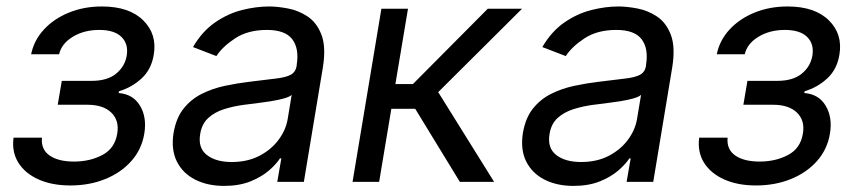

<svg xmlns="http://www.w3.org/2000/svg" viewBox="-20 -573 2696 605"><path d="M22.7 -139.2H112.2Q108.7 -102.3 136.2 -83.1Q163.7 -63.9 213.1 -63.9Q263.5 -63.9 302.7 -84.7Q342 -105.5 349.4 -152Q356.5 -192.8 331 -217.9Q305.4 -242.9 255.7 -242.9H161.9L174.7 -318.2H268.5Q318.2 -318.2 345.9 -340.9Q373.6 -363.6 379.3 -397.7Q385.3 -434.3 362.9 -456.5Q340.6 -478.7 292.6 -478.7Q245 -478.7 209.5 -457.2Q174 -435.7 166.2 -402H78.1Q87 -446 118.3 -479.9Q149.5 -513.8 196.9 -533.2Q244.3 -552.6 301.1 -552.6Q387.1 -552.6 431.3 -508.9Q475.5 -465.2 464.5 -400.6Q457 -354.4 426.3 -326Q395.6 -297.6 355.1 -285.5L353.7 -279.8Q399.1 -276.6 421.2 -239.9Q443.2 -203.1 434.7 -152Q426.5 -102.3 393.8 -65.5Q361.2 -28.8 311.4 -8.7Q261.7 11.4 201.7 11.4Q143.8 11.4 101.4 -7.6Q58.9 -26.6 37.8 -60.5Q16.7 -94.5 22.7 -139.2Z M686.1 12.8Q634.2 12.8 595.2 -6.9Q556.1 -26.6 537.3 -64.1Q518.5 -101.6 527 -154.8Q535.2 -201.7 558.6 -231Q582 -260.3 615.6 -277.2Q649.1 -294 688 -302.4Q726.9 -310.7 765.6 -315.3Q816.1 -321.7 847.7 -325.3Q879.3 -328.8 895.2 -337Q911.2 -345.2 914.8 -365.1V-367.9Q923.3 -420.1 900.9 -449.4Q878.6 -478.7 821 -478.7Q761.4 -478.7 721.2 -452.4Q681.1 -426.1 661.9 -396.3L588.1 -424.7Q617.2 -474.4 657.7 -502.3Q698.2 -530.2 742.5 -541.4Q786.9 -552.6 828.1 -552.6Q854.4 -552.6 887.4 -546.3Q920.5 -540.1 949.4 -521Q978.3 -501.8 993.1 -463.1Q1007.8 -424.4 997.2 -359.4L937.5 0H853.7L866.5 -73.9H862.2Q850.9 -56.1 827.6 -35.9Q804.3 -15.6 769 -1.4Q733.7 12.8 686.1 12.8ZM710.2 -62.5Q759.9 -62.5 797.4 -82Q834.9 -101.6 857.8 -132.5Q880.7 -163.4 886.4 -197.4L899.1 -274.1Q892.8 -267.8 873.9 -262.6Q855.1 -257.5 831.5 -253.7Q807.9 -250 785.7 -247.3Q763.5 -244.7 750 -242.9Q716.6 -238.6 686.6 -229.2Q656.6 -219.8 636.2 -201.2Q615.8 -182.5 610.8 -150.6Q603.3 -106.9 631.7 -84.7Q660.2 -62.5 710.2 -62.5Z M1090.9 0 1181.8 -545.5H1265.6L1225.9 -308.2H1281.2L1517 -545.5H1625L1360.8 -282.7L1536.9 0H1429L1288.4 -230.1H1213.1L1174.7 0Z M1786.9 12.8Q1735.1 12.8 1696 -6.9Q1657 -26.6 1638.1 -64.1Q1619.3 -101.6 1627.8 -154.8Q1636 -201.7 1659.4 -231Q1682.9 -260.3 1716.4 -277.2Q1750 -294 1788.9 -302.4Q1827.8 -310.7 1866.5 -315.3Q1916.9 -321.7 1948.5 -325.3Q1980.1 -328.8 1996.1 -337Q2012.1 -345.2 2015.6 -365.1V-367.9Q2024.1 -420.1 2001.8 -449.4Q1979.4 -478.7 1921.9 -478.7Q1862.2 -478.7 1822.1 -452.4Q1782 -426.1 1762.8 -396.3L1688.9 -424.7Q1718 -474.4 1758.5 -502.3Q1799 -530.2 1843.4 -541.4Q1887.8 -552.6 1929 -552.6Q1955.3 -552.6 1988.3 -546.3Q2021.3 -540.1 2050.2 -521Q2079.2 -501.8 2093.9 -463.1Q2108.7 -424.4 2098 -359.4L2038.4 0H1954.5L1967.3 -73.9H1963.1Q1951.7 -56.1 1928.4 -35.9Q1905.2 -15.6 1869.9 -1.4Q1834.5 12.8 1786.9 12.8ZM1811.1 -62.5Q1860.8 -62.5 1898.3 -82Q1935.7 -101.6 1958.6 -132.5Q1981.5 -163.4 1987.2 -197.4L2000 -274.1Q1993.6 -267.8 1974.8 -262.6Q1956 -257.5 1932.4 -253.7Q1908.7 -250 1886.5 -247.3Q1864.3 -244.7 1850.9 -242.9Q1817.5 -238.6 1787.5 -229.2Q1757.5 -219.8 1737 -201.2Q1716.6 -182.5 1711.6 -150.6Q1704.2 -106.9 1732.6 -84.7Q1761 -62.5 1811.1 -62.5Z M2183.2 -139.2H2272.7Q2269.2 -102.3 2296.7 -83.1Q2324.2 -63.9 2373.6 -63.9Q2424 -63.9 2463.2 -84.7Q2502.5 -105.5 2509.9 -152Q2517 -192.8 2491.5 -217.9Q2465.9 -242.9 2416.2 -242.9H2322.4L2335.2 -318.2H2429Q2478.7 -318.2 2506.4 -340.9Q2534.1 -363.6 2539.8 -397.7Q2545.8 -434.3 2523.4 -456.5Q2501.1 -478.7 2453.1 -478.7Q2405.5 -478.7 2370 -457.2Q2334.5 -435.7 2326.7 -402H2238.6Q2247.5 -446 2278.8 -479.9Q2310 -513.8 2357.4 -533.2Q2404.8 -552.6 2461.6 -552.6Q2547.6 -552.6 2591.8 -508.9Q2636 -465.2 2625 -400.6Q2617.5 -354.4 2586.8 -326Q2556.1 -297.6 2515.6 -285.5L2514.2 -279.8Q2559.7 -276.6 2581.7 -239.9Q2603.7 -203.1 2595.2 -152Q2587 -102.3 2554.3 -65.5Q2521.7 -28.8 2471.9 -8.7Q2422.2 11.4 2362.2 11.4Q2304.3 11.4 2261.9 -7.6Q2219.5 -26.6 2198.3 -60.5Q2177.2 -94.5 2183.2 -139.2Z"/></svg>

Font: Inter UI
Style: Italic
Weight: 400
Italic angle: -9.39999°
Designer: Rasmus Andersson
Foundry: rsms
Version: 3.2;8d6f07862